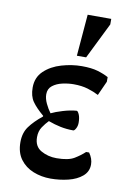

<svg xmlns="http://www.w3.org/2000/svg" viewBox="-82 -752 552 818"><g transform="rotate(10 193.5 -343.5)"><path d="M195 14Q155 14 120 0Q85 -14 63.5 -43Q42 -72 42 -117Q42 -157 62 -184.5Q82 -212 118 -241V-244Q85 -272 69 -295Q53 -318 53 -355Q53 -399 82.5 -427Q112 -455 156.5 -468Q201 -481 244 -481Q286 -481 313 -473Q340 -465 360 -454V-434L332 -372Q311 -383 284.5 -391Q258 -399 223 -399Q200 -399 175 -393.5Q150 -388 132.5 -374.5Q115 -361 115 -337Q115 -318 125 -297Q135 -276 147 -260Q165 -269 196.5 -278.5Q228 -288 255 -290Q260 -290 266 -276.5Q272 -263 272 -241Q272 -227 266 -216Q260 -205 255 -205Q226 -205 199.5 -210.5Q173 -216 146 -226Q133 -213 120.5 -194.5Q108 -176 108 -150Q108 -110 138 -93Q168 -76 205 -76Q256 -76 281.5 -91.5Q307 -107 325 -124H338Q355 -100 355 -75Q355 -44 331.5 -24Q308 -4 271 5Q234 14 195 14ZM255 -521H215L230 -701H332V-677Z"/></g></svg>

Font: STIX Two Text Medium
Style: Regular
Weight: 500
Designer: Ross Mills, John Hudson & Paul Hanslow, Tiro Typeworks Ltd; with prior portions MicroPress Inc., and Coen Hoffman.
Foundry: Tiro Typeworks Ltd
Version: Version 2.13 b171